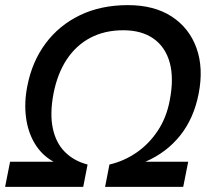

<svg xmlns="http://www.w3.org/2000/svg" viewBox="-45 -730 809 750"><path d="M-25.1 0 -5.6 -98.2H164.4Q118.5 -123.5 91.3 -168.5Q64.1 -213.5 56.6 -271.7Q49 -329.9 61.6 -393.1Q80.1 -489.1 132.9 -560.1Q185.6 -631.1 267.4 -670.6Q349.2 -710 454.6 -710Q557.7 -710 626.2 -665.1Q694.7 -620.2 722.7 -541.8Q750.7 -463.4 730.8 -363.1Q712 -267.3 658.7 -200.6Q605.4 -133.8 522.8 -98.2H690.2L670.7 0H365.5L382.5 -87.3Q439.8 -100.6 488.5 -134.2Q537.2 -167.8 571.3 -219.3Q605.5 -270.8 618 -337.8Q634.8 -423.9 618.1 -485Q601.3 -546.1 554.9 -579Q508.4 -611.8 436.6 -611.8Q363.3 -611.8 307.4 -582.1Q251.6 -552.4 215.2 -496.9Q178.8 -441.5 163.7 -362.8Q149.2 -284.9 161.4 -228.2Q173.6 -171.4 208.6 -136.4Q243.5 -101.3 297.1 -87.3L280.1 0Z"/></svg>

Font: REM Medium
Style: Italic
Weight: 500
Italic angle: -11°
Designer: Octavio Pardo
Foundry: Ashler Design
Version: Version 1.005;gftools[0.9.28]